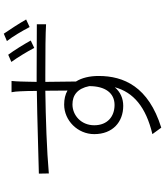

<svg xmlns="http://www.w3.org/2000/svg" viewBox="53 -904 893 1040"><g transform="rotate(-90 500.0 -383.5)"><path d="M915 -689C892 -729 860 -778 838 -810L798 -793C824 -760 852 -712 874 -670ZM801 -664C780 -702 748 -754 724 -786L685 -769C709 -736 740 -685 761 -645ZM452 -210C390 -210 342 -248 342 -320C342 -391 396 -438 455 -438C504 -438 541 -412 554 -347C554 -261 517 -210 452 -210ZM577 -632C578 -668 578 -700 579 -720C579 -730 581 -760 582 -768H521C523 -759 526 -734 526 -720C527 -702 528 -669 528 -631C371 -629 184 -622 80 -620L81 -566C204 -577 379 -583 529 -585C529 -541 530 -497 530 -465C509 -477 484 -483 454 -483C368 -483 294 -410 294 -320C294 -220 360 -163 447 -163C487 -163 522 -178 548 -209C521 -108 441 -40 294 -5L329 43C551 -26 609 -160 609 -296C609 -345 599 -387 579 -419C578 -464 578 -527 577 -585H612C755 -585 836 -584 889 -581V-631C847 -631 742 -632 612 -632Z"/></g></svg>

Font: Noto Sans CJK Light
Style: Regular
Weight: 300
Designer: Ryoko NISHIZUKA (kana & ideographs); Paul D. Hunt (Latin, Greek & Cyrillic); Wenlong ZHANG (bopomofo); Sandoll Communica
Foundry: Adobe Systems Incorporated
Version: Version 1.000;PS 1;hotconv 1.0.78;makeotf.lib2.5.61930